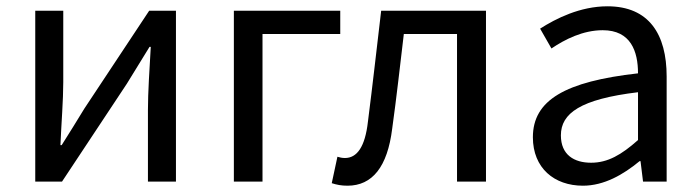

<svg xmlns="http://www.w3.org/2000/svg" viewBox="-20 -577 2219 610"><path d="M92 0H177L383 -311C403 -344 434 -394 455 -428H459C455 -357 450 -284 450 -227V0H539V-543H454L248 -232C228 -199 197 -149 176 -116H172C175 -186 181 -259 181 -316V-543H92Z M723 0H814V-469H1061V-543H723Z M1084 13C1163 13 1211 -47 1226 -168C1240 -268 1251 -369 1263 -469H1432V0H1524V-543H1191C1177 -425 1164 -308 1149 -191C1140 -110 1114 -75 1076 -75C1066 -75 1059 -77 1052 -79L1034 5C1050 10 1064 13 1084 13Z M1832 13C1899 13 1960 -22 2012 -65H2015L2023 0H2098V-334C2098 -468 2042 -557 1910 -557C1823 -557 1746 -518 1696 -486L1732 -423C1775 -452 1832 -481 1895 -481C1984 -481 2007 -414 2007 -344C1776 -318 1673 -259 1673 -141C1673 -43 1741 13 1832 13ZM1858 -60C1804 -60 1762 -85 1762 -147C1762 -217 1824 -262 2007 -284V-132C1954 -85 1911 -60 1858 -60Z"/></svg>

Font: Squished Noto Sans CJK JP Regular
Style: Regular
Weight: 400
Designer: Ryoko NISHIZUKA (kana & ideographs); Paul D. Hunt (Latin, Greek & Cyrillic); Wenlong ZHANG (bopomofo); Sandoll Communica
Foundry: Adobe Systems Incorporated
Version: Version 1.004;PS 1.004;hotconv 1.0.82;makeotf.lib2.5.63406